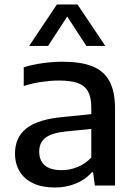

<svg xmlns="http://www.w3.org/2000/svg" viewBox="-20 -828 604 857"><path d="M493.5 -342V0H403.5L395.5 -59H389.5Q362 -26.5 318.5 -8.8Q275 9 225 9Q169 9 129 -9.5Q89 -28 68 -62.2Q47 -96.5 47 -142.5Q47 -215.5 98.8 -255.8Q150.5 -296 263.5 -306L387.5 -318.5V-348Q387.5 -394.5 372.2 -420.8Q357 -447 325.8 -457.8Q294.5 -468.5 243 -468.5Q207 -468.5 165.5 -462.5Q124 -456.5 86 -444V-527.5Q123.5 -539.5 170 -546Q216.5 -552.5 259 -552.5Q340 -552.5 391.2 -532.5Q442.5 -512.5 468 -466.5Q493.5 -420.5 493.5 -342ZM387.5 -124.5V-252.5L272 -241Q210 -234.5 182.5 -212.8Q155 -191 155 -151.5Q155 -111.5 180 -90Q205 -68.5 255 -68.5Q292 -68.5 326.2 -82.5Q360.5 -96.5 387.5 -124.5ZM450 -623H365.5L280 -754L194.5 -623H110L234 -808H326Z"/></svg>

Font: Encode Sans Semi Expanded Medium
Style: Regular
Weight: 500
Width: 6
Designer: Multiple Designers
Foundry: Impallari Type
Version: Version 2.000